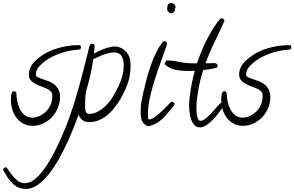

<svg xmlns="http://www.w3.org/2000/svg" viewBox="-70 -772 1891 1233"><path d="M450.2 -468.8Q450.2 -456.1 438.5 -454.1Q433.6 -452.1 429.2 -452.6Q424.8 -453.1 419.9 -452.1Q408.2 -451.2 397 -449.2Q385.7 -447.3 374 -445.3Q321.3 -434.6 271 -410.6Q220.7 -386.7 183.6 -347.7Q172.9 -335.9 166.5 -322.8Q160.2 -309.6 160.2 -293Q160.2 -282.2 171.9 -276.4Q183.6 -270.5 200.7 -264.6Q217.8 -258.8 237.8 -252Q257.8 -245.1 274.9 -232.4Q292 -219.7 303.7 -199.7Q315.4 -179.7 315.4 -148.4Q315.4 -112.3 301.8 -79.1Q288.1 -45.9 263.7 -20Q239.3 5.9 207 21Q174.8 36.1 138.7 36.1Q104.5 36.1 78.6 21.5Q52.7 6.8 35.2 -16.6Q17.6 -40 8.8 -69.8Q0 -99.6 0 -130.9Q0 -136.7 0.5 -146Q1 -155.3 2.4 -164.1Q3.9 -172.9 7.8 -179.7Q11.7 -186.5 19.5 -186.5Q24.4 -186.5 29.8 -182.6Q35.2 -178.7 35.2 -172.9Q35.2 -150.4 40.5 -123Q45.9 -95.7 57.6 -72.3Q69.3 -48.8 88.9 -32.7Q108.4 -16.6 136.7 -16.6Q162.1 -16.6 185.5 -27.8Q209 -39.1 227.1 -57.6Q245.1 -76.2 255.4 -100.1Q265.6 -124 265.6 -149.4V-159.2Q265.6 -175.8 254.4 -186.5Q243.2 -197.3 226.6 -204.6Q210 -211.9 190.4 -218.8Q170.9 -225.6 154.3 -234.9Q137.7 -244.1 126.5 -257.8Q115.2 -271.5 115.2 -293.9Q115.2 -317.4 125.5 -338.9Q135.7 -360.4 152.3 -377Q210 -432.6 284.7 -457.5Q359.4 -482.4 438.5 -482.4Q444.3 -482.4 447.3 -478Q450.2 -473.6 450.2 -468.8Z M768.6 -346.7Q768.6 -284.2 746.6 -226.1Q724.6 -168 690.4 -115.2Q673.8 -90.8 654.8 -67.9Q635.7 -44.9 612.8 -27.3Q589.8 -9.8 563 1Q536.1 11.7 504.9 11.7Q501 11.7 492.7 11.2Q484.4 10.7 481.4 9.8Q465.8 5.9 453.1 -6.8Q440.4 -19.5 434.6 -34.2Q422.9 -2.9 404.3 44.4Q385.7 91.8 361.3 144.5Q336.9 197.3 307.1 250.5Q277.3 303.7 243.7 346.2Q210 388.7 172.4 415Q134.8 441.4 95.7 441.4Q68.4 441.4 46.9 431.2Q25.4 420.9 8.3 403.8Q-8.8 386.7 -22.5 365.7Q-36.1 344.7 -47.9 323.2Q-49.8 319.3 -49.8 317.4Q-49.8 311.5 -44.4 307.1Q-39.1 302.7 -34.2 302.7Q-27.3 302.7 -23.4 308.6Q-18.6 316.4 -13.7 323.2Q-8.8 330.1 -3.9 337.9Q12.7 361.3 36.1 382.8Q59.6 404.3 90.8 404.3Q119.1 404.3 147 383.8Q174.8 363.3 201.2 330.1Q227.5 296.9 251 256.3Q274.4 215.8 293.9 175.8Q313.5 135.7 328.6 100.1Q343.8 64.5 352.5 43Q386.7 -43.9 413.1 -131.8Q439.5 -219.7 462.9 -310.5Q470.7 -340.8 478 -370.1Q485.4 -399.4 493.2 -429.7Q497.1 -442.4 499.5 -455.6Q502 -468.8 506.8 -481.4Q510.7 -491.2 520.5 -491.2Q527.3 -491.2 532.2 -487.8Q537.1 -484.4 537.1 -477.5Q537.1 -466.8 536.1 -454.1Q535.2 -441.4 533.2 -427.7Q537.1 -429.7 540 -431.2Q543 -432.6 545.9 -434.6Q572.3 -448.2 596.2 -457.5Q620.1 -466.8 649.4 -471.7Q654.3 -472.7 658.7 -473.1Q663.1 -473.6 668 -473.6Q686.5 -473.6 703.1 -466.3Q719.7 -459 732.9 -446.8Q746.1 -434.6 754.9 -418.5Q763.7 -402.3 766.6 -384.8Q767.6 -375 768.1 -365.7Q768.6 -356.4 768.6 -346.7ZM724.6 -354.5Q724.6 -387.7 710.9 -411.6Q697.3 -435.5 660.2 -435.5Q641.6 -435.5 620.1 -429.2Q598.6 -422.9 580.1 -415Q561.5 -407.2 547.4 -400.4Q533.2 -393.6 529.3 -393.6Q523.4 -353.5 515.1 -313.5Q506.8 -273.4 499 -244.1Q495.1 -227.5 489.7 -210.4Q484.4 -193.4 481.4 -176.8Q478.5 -161.1 477.5 -138.7Q476.6 -116.2 476.6 -99.6Q476.6 -93.8 476.6 -84.5Q476.6 -75.2 478 -66.4Q479.5 -57.6 482.9 -50.8Q486.3 -43.9 494.1 -42Q497.1 -41 500.5 -41Q503.9 -41 506.8 -41Q528.3 -41 549.3 -50.8Q570.3 -60.5 588.9 -75.2Q607.4 -89.8 623 -107.9Q638.7 -126 649.4 -142.6Q679.7 -189.5 702.1 -244.1Q724.6 -298.8 724.6 -354.5Z M1057.6 -727.5Q1057.6 -721.7 1052.7 -713.9L1051.8 -710.9Q1053.7 -705.1 1053.7 -702.1Q1046.9 -697.3 1043.9 -691.9Q1041 -686.5 1030.3 -686.5Q1021.5 -686.5 1012.7 -693.8Q1003.9 -701.2 1003.9 -711.9Q1003.9 -729.5 1007.3 -740.7Q1010.7 -752 1033.2 -752Q1042 -752 1049.8 -744.1Q1057.6 -736.3 1057.6 -727.5ZM1050.8 -104.5Q1050.8 -99.6 1047.9 -96.7Q1029.3 -74.2 1012.2 -52.2Q995.1 -30.3 976.1 -11.7Q957 6.8 933.6 20Q910.2 33.2 879.9 39.1Q853.5 27.3 843.8 8.3Q834 -10.7 834 -38.1V-73.2Q834 -98.6 839.4 -126Q844.7 -153.3 850.6 -178.7Q859.4 -216.8 870.6 -260.7Q881.8 -304.7 897 -348.1Q912.1 -391.6 931.6 -432.1Q951.2 -472.7 975.6 -502.9Q980.5 -507.8 985.4 -507.8Q991.2 -507.8 997.1 -503.4Q1002.9 -499 1002.9 -492.2V-490.2Q986.3 -438.5 965.3 -381.3Q944.3 -324.2 925.3 -265.1Q906.2 -206.1 893.1 -147.5Q879.9 -88.9 879.9 -34.2Q879.9 -28.3 880.4 -17.6Q880.9 -6.8 886.7 -3.9Q908.2 -7.8 932.1 -26.4Q956.1 -44.9 977.1 -65.4Q998 -85.9 1013.7 -102.5Q1029.3 -119.1 1035.2 -119.1Q1040 -119.1 1045.4 -114.3Q1050.8 -109.4 1050.8 -104.5Z M1371.1 -639.6Q1371.1 -637.7 1370.6 -636.7Q1370.1 -635.7 1370.1 -634.8Q1339.8 -567.4 1307.6 -501.5Q1275.4 -435.5 1250 -365.2Q1260.7 -365.2 1270.5 -365.7Q1280.3 -366.2 1291 -366.2Q1295.9 -366.2 1302.2 -366.7Q1308.6 -367.2 1314 -365.7Q1319.3 -364.3 1323.2 -360.8Q1327.1 -357.4 1327.1 -349.6Q1327.1 -339.8 1319.3 -336.9Q1312.5 -335 1301.3 -332.5Q1290 -330.1 1277.8 -328.1Q1265.6 -326.2 1254.4 -324.7Q1243.2 -323.2 1235.4 -322.3Q1226.6 -296.9 1218.8 -266.1Q1210.9 -235.4 1205.1 -202.6Q1199.2 -169.9 1195.3 -138.2Q1191.4 -106.4 1191.4 -80.1Q1191.4 -73.2 1191.9 -59.1Q1192.4 -44.9 1194.8 -31.2Q1197.3 -17.6 1202.6 -6.8Q1208 3.9 1217.8 3.9Q1231.4 3.9 1249 -9.8Q1266.6 -23.4 1283.7 -41.5Q1300.8 -59.6 1315.9 -77.6Q1331.1 -95.7 1340.8 -105.5Q1344.7 -109.4 1349.6 -109.4Q1355.5 -109.4 1360.8 -104.5Q1366.2 -99.6 1366.2 -93.8Q1366.2 -90.8 1363.3 -86.9Q1352.5 -71.3 1335.4 -48.3Q1318.4 -25.4 1298.3 -4.4Q1278.3 16.6 1256.3 31.2Q1234.4 45.9 1213.9 45.9Q1191.4 45.9 1177.7 30.3Q1164.1 14.6 1156.7 -7.3Q1149.4 -29.3 1147 -53.2Q1144.5 -77.1 1144.5 -93.8Q1144.5 -117.2 1147.9 -146.5Q1151.4 -175.8 1156.2 -206.1Q1161.1 -236.3 1168 -265.1Q1174.8 -293.9 1180.7 -317.4Q1172.9 -317.4 1165.5 -316.9Q1158.2 -316.4 1150.4 -316.4Q1129.9 -316.4 1108.4 -317.4Q1086.9 -318.4 1066.4 -321.8Q1045.9 -325.2 1026.4 -333.5Q1006.8 -341.8 991.2 -356.4Q987.3 -359.4 987.3 -365.2Q987.3 -367.2 993.2 -375.5Q999 -383.8 1001 -383.8Q1037.1 -383.8 1072.3 -376Q1107.4 -368.2 1143.6 -366.2Q1155.3 -365.2 1167.5 -365.2Q1179.7 -365.2 1192.4 -365.2H1195.3Q1206.1 -398.4 1221.7 -437.5Q1237.3 -476.6 1256.8 -514.6Q1276.4 -552.7 1298.3 -588.4Q1320.3 -624 1343.8 -650.4Q1349.6 -654.3 1353.5 -654.3Q1359.4 -654.3 1365.2 -649.9Q1371.1 -645.5 1371.1 -639.6Z M1800.8 -468.8Q1800.8 -456.1 1789.1 -454.1Q1784.2 -452.1 1779.8 -452.6Q1775.4 -453.1 1770.5 -452.1Q1758.8 -451.2 1747.6 -449.2Q1736.3 -447.3 1724.6 -445.3Q1671.9 -434.6 1621.6 -410.6Q1571.3 -386.7 1534.2 -347.7Q1523.4 -335.9 1517.1 -322.8Q1510.7 -309.6 1510.7 -293Q1510.7 -282.2 1522.5 -276.4Q1534.2 -270.5 1551.3 -264.6Q1568.4 -258.8 1588.4 -252Q1608.4 -245.1 1625.5 -232.4Q1642.6 -219.7 1654.3 -199.7Q1666 -179.7 1666 -148.4Q1666 -112.3 1652.3 -79.1Q1638.7 -45.9 1614.3 -20Q1589.8 5.9 1557.6 21Q1525.4 36.1 1489.3 36.1Q1455.1 36.1 1429.2 21.5Q1403.3 6.8 1385.7 -16.6Q1368.2 -40 1359.4 -69.8Q1350.6 -99.6 1350.6 -130.9Q1350.6 -136.7 1351.1 -146Q1351.6 -155.3 1353 -164.1Q1354.5 -172.9 1358.4 -179.7Q1362.3 -186.5 1370.1 -186.5Q1375 -186.5 1380.4 -182.6Q1385.7 -178.7 1385.7 -172.9Q1385.7 -150.4 1391.1 -123Q1396.5 -95.7 1408.2 -72.3Q1419.9 -48.8 1439.5 -32.7Q1459 -16.6 1487.3 -16.6Q1512.7 -16.6 1536.1 -27.8Q1559.6 -39.1 1577.6 -57.6Q1595.7 -76.2 1606 -100.1Q1616.2 -124 1616.2 -149.4V-159.2Q1616.2 -175.8 1605 -186.5Q1593.8 -197.3 1577.1 -204.6Q1560.5 -211.9 1541 -218.8Q1521.5 -225.6 1504.9 -234.9Q1488.3 -244.1 1477.1 -257.8Q1465.8 -271.5 1465.8 -293.9Q1465.8 -317.4 1476.1 -338.9Q1486.3 -360.4 1502.9 -377Q1560.5 -432.6 1635.3 -457.5Q1710 -482.4 1789.1 -482.4Q1794.9 -482.4 1797.9 -478Q1800.8 -473.6 1800.8 -468.8Z"/></svg>

Font: Calligraffitti
Style: Regular
Weight: 400
Designer: Dathan Boardman
Foundry: Open Window
Version: Version 1.002